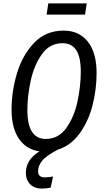

<svg xmlns="http://www.w3.org/2000/svg" viewBox="-20 -880 614 1129"><path d="M490 -860 480 -794H254L264 -860ZM204 127Q204 163 243 163Q264 163 292 158L278 223Q253 229 226 229Q183 229 157.5 203.5Q132 178 132 136Q132 100 150.5 68.5Q169 37 212 10Q134 -1 91 -64.5Q48 -128 48 -236Q48 -343 80 -449.5Q112 -556 180.5 -628Q249 -700 354 -700Q445 -700 496.5 -635Q548 -570 548 -450Q548 -356 524.5 -262.5Q501 -169 449.5 -97Q398 -25 320 0Q251 36 227.5 65.5Q204 95 204 127ZM249 -63Q324 -63 370 -127.5Q416 -192 435.5 -282.5Q455 -373 455 -458Q455 -545 428 -585.5Q401 -626 347 -626Q273 -626 227 -562Q181 -498 161 -407.5Q141 -317 141 -233Q141 -63 249 -63Z"/></svg>

Font: Fira Sans Extra Condensed
Style: Italic
Weight: 400
Width: 3
Italic angle: -8°
Designer: Carrois Corporate & Edenspiekermann AG
Foundry: Carrois Corporate GbR & Edenspiekermann AG
Version: Version 4.203